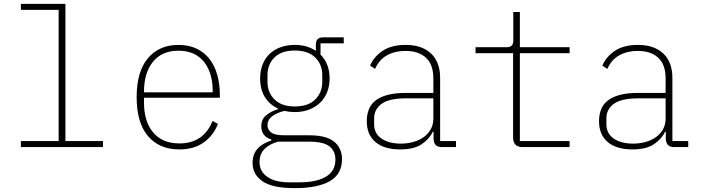

<svg xmlns="http://www.w3.org/2000/svg" viewBox="-20 -760 3640 992"><path d="M88 -31H283V-709H88V-740H318V-31H512V0H88Z M907 12Q803 12 744.5 -57Q686 -126 686 -258Q686 -390 744 -459Q802 -528 902 -528Q954 -528 994 -509.5Q1034 -491 1061 -457Q1088 -423 1102 -375Q1116 -327 1116 -269V-255H724V-229Q724 -132 771.5 -75.5Q819 -19 907 -19Q969 -19 1012 -48Q1055 -77 1078 -135L1106 -120Q1083 -60 1032.5 -24Q982 12 907 12ZM902 -498Q817 -498 770.5 -441Q724 -384 724 -287V-283H1079V-288Q1079 -385 1033 -441.5Q987 -498 902 -498Z M1747 62Q1747 140 1684 176Q1621 212 1503 212Q1387 212 1336 176.5Q1285 141 1285 82Q1285 37 1310.5 8.5Q1336 -20 1382 -34V-39Q1330 -56 1330 -107Q1330 -144 1356 -165Q1382 -186 1417 -196V-199Q1373 -219 1348.5 -258.5Q1324 -298 1324 -355Q1324 -394 1336.5 -426Q1349 -458 1372 -480.5Q1395 -503 1428.5 -515.5Q1462 -528 1503 -528Q1567 -528 1612 -497V-530Q1612 -567 1649 -567H1756V-536H1636V-478Q1659 -455 1671 -424Q1683 -393 1683 -355Q1683 -316 1670 -283.5Q1657 -251 1633 -228.5Q1609 -206 1576 -193.5Q1543 -181 1503 -181Q1476 -181 1449 -187Q1409 -177 1385.5 -159Q1362 -141 1362 -112Q1362 -91 1380.5 -76Q1399 -61 1448 -61H1578Q1667 -61 1707 -27.5Q1747 6 1747 62ZM1713 64Q1713 21 1682.5 -3.5Q1652 -28 1576 -28H1416Q1373 -16 1347 9.5Q1321 35 1321 78Q1321 126 1361.5 154Q1402 182 1474 182H1530Q1613 182 1663 153.5Q1713 125 1713 64ZM1503 -210Q1572 -210 1608.5 -246Q1645 -282 1645 -337V-373Q1645 -427 1608.5 -463Q1572 -499 1503 -499Q1434 -499 1398 -463Q1362 -427 1362 -373V-337Q1362 -282 1398.5 -246Q1435 -210 1503 -210Z M2264 0Q2241 0 2231 -11Q2221 -22 2220 -42V-79H2216Q2198 -41 2158 -14.5Q2118 12 2048 12Q1965 12 1920 -26Q1875 -64 1875 -134Q1875 -166 1885 -193Q1895 -220 1919 -239.5Q1943 -259 1982 -269.5Q2021 -280 2078 -280H2219V-354Q2219 -427 2180.5 -462Q2142 -497 2075 -497Q2021 -497 1980 -474.5Q1939 -452 1918 -404L1892 -421Q1913 -469 1958.5 -498.5Q2004 -528 2076 -528Q2160 -528 2207 -483.5Q2254 -439 2254 -358V-31H2336V0ZM2051 -18Q2085 -18 2115.5 -26.5Q2146 -35 2169 -51.5Q2192 -68 2205.5 -92Q2219 -116 2219 -148V-252H2079Q1990 -252 1951.5 -223.5Q1913 -195 1913 -149V-119Q1913 -70 1951 -44Q1989 -18 2051 -18Z M2680 0Q2631 0 2631 -50V-485H2437V-516H2598Q2632 -516 2632 -549V-698H2666V-516H2923V-485H2666V-31H2923V0Z M3464 0Q3441 0 3431 -11Q3421 -22 3420 -42V-79H3416Q3398 -41 3358 -14.5Q3318 12 3248 12Q3165 12 3120 -26Q3075 -64 3075 -134Q3075 -166 3085 -193Q3095 -220 3119 -239.5Q3143 -259 3182 -269.5Q3221 -280 3278 -280H3419V-354Q3419 -427 3380.5 -462Q3342 -497 3275 -497Q3221 -497 3180 -474.5Q3139 -452 3118 -404L3092 -421Q3113 -469 3158.5 -498.5Q3204 -528 3276 -528Q3360 -528 3407 -483.5Q3454 -439 3454 -358V-31H3536V0ZM3251 -18Q3285 -18 3315.5 -26.5Q3346 -35 3369 -51.5Q3392 -68 3405.5 -92Q3419 -116 3419 -148V-252H3279Q3190 -252 3151.5 -223.5Q3113 -195 3113 -149V-119Q3113 -70 3151 -44Q3189 -18 3251 -18Z"/></svg>

Font: IBM Plex Mono ExtLt
Style: Regular
Weight: 200
Monospace: yes
Designer: Mike Abbink, Paul van der Laan, Pieter van Rosmalen
Foundry: Bold Monday
Version: Version 2.3